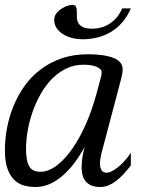

<svg xmlns="http://www.w3.org/2000/svg" viewBox="-20 -750 624 781"><path d="M85.9 -145Q85.9 -119.1 89.4 -101.1Q92.8 -83 99.9 -72Q106.9 -61 117.9 -56.2Q128.9 -51.3 144.5 -51.3Q177.2 -51.3 210.4 -76.4Q243.7 -101.6 273.7 -144.5Q303.7 -187.5 328.9 -244.1Q354 -300.8 371.1 -363.8L390.1 -434.1Q393.6 -445.8 393.6 -455.6Q393.6 -463.4 387.5 -469.2Q381.3 -475.1 371.1 -479Q360.8 -482.9 347.7 -484.9Q334.5 -486.8 319.8 -486.8Q281.2 -486.8 249 -470.9Q216.8 -455.1 190.7 -428.5Q164.6 -401.9 145 -366.9Q125.5 -332 112.3 -294.2Q99.1 -256.3 92.5 -217.8Q85.9 -179.2 85.9 -145ZM0 -139.6Q0 -183.1 8.5 -229Q17.1 -274.9 34.7 -318.1Q52.2 -361.3 79.6 -399.9Q106.9 -438.5 144.5 -467Q182.1 -495.6 230.2 -512.5Q278.3 -529.3 337.4 -529.3Q403.8 -529.3 441.4 -514.4Q479 -499.5 479 -467.8Q479 -459.5 477.3 -450.2Q475.6 -440.9 473.1 -430.7L400.9 -157.2Q398.9 -150.4 396.5 -141.4Q394 -132.3 391.8 -122.8Q389.6 -113.3 388.2 -103.3Q386.7 -93.3 386.7 -84.5Q386.7 -68.8 392.8 -58.1Q398.9 -47.4 415.5 -47.4Q421.9 -47.4 432.9 -52.5Q443.8 -57.6 457.3 -67.9Q470.7 -78.1 484.9 -93.3Q499 -108.4 512.2 -128.4V-77.1Q497.6 -58.1 482.7 -42Q467.8 -25.9 452.4 -14.2Q437 -2.4 421.1 4.2Q405.3 10.7 388.7 10.7Q366.7 10.7 351.8 4.4Q336.9 -2 328.1 -12.7Q319.3 -23.4 315.7 -38.1Q312 -52.7 312 -68.8Q312 -89.8 315.4 -111.6Q318.8 -133.3 324.7 -152.8Q303.7 -114.7 280.5 -84.5Q257.3 -54.2 231.9 -33Q206.5 -11.7 179.7 -0.5Q152.8 10.7 125 10.7Q100.6 10.7 77.9 4.6Q55.2 -1.5 37.8 -18.3Q20.5 -35.2 10.3 -64.2Q0 -93.3 0 -139.6ZM512.2 -715.8Q498 -682.6 477.3 -658.9Q456.5 -635.3 430.7 -619.9Q404.8 -604.5 375.7 -597.4Q346.7 -590.3 316.9 -590.3Q288.1 -590.3 264.9 -597.9Q241.7 -605.5 226.3 -618.2Q210.9 -630.9 204.3 -647.5Q197.8 -664.1 202.6 -682.6Q205.1 -691.9 213.1 -700.4Q221.2 -709 231.7 -715.6Q242.2 -722.2 253.7 -726.1Q265.1 -730 274.9 -730Q286.1 -730 289.1 -722.9Q292 -715.8 292.5 -705.1Q293 -694.3 292.7 -681.6Q292.5 -668.9 297.6 -658.2Q302.7 -647.5 315.9 -640.4Q329.1 -633.3 355.5 -633.3Q371.6 -633.3 388.7 -637.5Q405.8 -641.6 421.9 -651.1Q438 -660.6 452.4 -676.5Q466.8 -692.4 477.1 -715.8Z"/></svg>

Font: Arian Grqi
Style: Italic
Weight: 400
Italic angle: -15°
Designer: Ruben Hakobyan (Tarumian)
Foundry: Ruben Hakobyan (Tarumian)
Version: Version 1.002